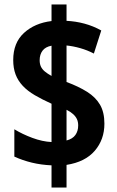

<svg xmlns="http://www.w3.org/2000/svg" viewBox="-20 -779 524 857"><path d="M210 -41Q164 -43 122.5 -53Q81 -63 44 -80V-202Q80 -180 124.5 -163.5Q169 -147 210 -145V-316Q168 -335 135.5 -354Q103 -373 81.5 -396Q60 -419 49.5 -447Q39 -475 39 -511Q39 -588 87 -632Q135 -676 210 -685V-759H277V-686Q318 -684 357 -673.5Q396 -663 432 -643L399 -540Q370 -555 338.5 -564Q307 -573 277 -576V-413Q331 -393 369 -369Q407 -345 426.5 -311.5Q446 -278 446 -227Q446 -156 403 -106Q360 -56 277 -43V58H210ZM277 -152Q304 -159 316.5 -176.5Q329 -194 329 -219Q329 -235 323.5 -247Q318 -259 306.5 -269.5Q295 -280 277 -289ZM210 -575Q183 -570 170 -553Q157 -536 157 -510Q157 -494 162.5 -482Q168 -470 180 -460Q192 -450 210 -440Z"/></svg>

Font: Noto Sans Display Condensed
Style: Bold
Weight: 700
Width: 3
Designer: Monotype Design Team
Foundry: Monotype Imaging Inc.
Version: Version 2.003